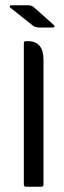

<svg xmlns="http://www.w3.org/2000/svg" viewBox="-20 -713 245 733"><path d="M186 -617Q189 -615 188 -611.5Q187 -608 182 -608H129Q112 -608 101 -619L19 -684Q16 -687 17.5 -690Q19 -693 23 -693H87Q102 -693 112 -683ZM79 0Q71 0 71 -9V-547Q71 -556 79 -556H86Q146 -556 146 -485V-9Q146 0 138 0Z"/></svg>

Font: Zain
Style: Regular
Weight: 400
Designer: Zain,Boutros
Foundry: Mobile Telecommunications Company (Zain), 2024
Version: Version 1.51; ttfautohint (v1.8.4)